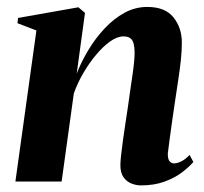

<svg xmlns="http://www.w3.org/2000/svg" viewBox="-20 -536 602 567"><path d="M206.5 -318.5Q220 -353.5 240.8 -388Q261.5 -422.5 288.5 -451.5Q315.5 -480.5 347.2 -498Q379 -515.5 415 -515.5Q467.5 -515.5 492.2 -484.8Q517 -454 517 -410.5Q517 -385 514 -357.5Q511 -330 506.5 -300.8Q502 -271.5 497.5 -241Q493.5 -213.5 489 -182.8Q484.5 -152 481 -125.2Q477.5 -98.5 475.5 -82.5Q475.5 -65.5 481 -59.5Q486.5 -53.5 494 -53.5Q503 -53.5 515 -59.2Q527 -65 540 -78.5L551 -57.5Q538.5 -43 517.5 -27Q496.5 -11 466.2 0.2Q436 11.5 396 11.5Q382 11.5 367.8 5.8Q353.5 0 344.5 -13Q335.5 -26 335.5 -48Q335.5 -57.5 337.5 -76.8Q339.5 -96 343 -121Q346.5 -146 350.5 -172.5Q354.5 -199 358 -222Q361.5 -248 365 -271.8Q368.5 -295.5 371.5 -316.2Q374.5 -337 376 -353.2Q377.5 -369.5 377.5 -379.5Q377.5 -395.5 374.8 -406.5Q372 -417.5 365 -423Q358 -428.5 344.5 -428.5Q326.5 -428.5 305.5 -413.8Q284.5 -399 263.8 -374.2Q243 -349.5 225.8 -319.8Q208.5 -290 198 -260L162 0H25.5L87.5 -446L31.5 -467.5L33.5 -483L211.5 -514.5L231 -498Z"/></svg>

Font: Merriweather 144pt
Style: Bold Italic
Weight: 700
Italic angle: -7.8°
Version: Version 2.101